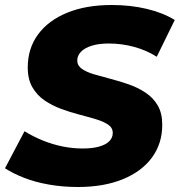

<svg xmlns="http://www.w3.org/2000/svg" viewBox="-35 -734 719 768"><path d="M277 14Q217 14 162 4.5Q107 -5 62 -22.5Q17 -40 -15 -61L63 -209Q99 -187 137.5 -171.5Q176 -156 216 -148Q256 -140 296 -140Q334 -140 361 -147.5Q388 -155 402 -169Q416 -183 416 -202Q416 -223 397.5 -235.5Q379 -248 349 -257Q319 -266 282.5 -275.5Q246 -285 209.5 -298.5Q173 -312 143 -332.5Q113 -353 94.5 -385Q76 -417 76 -464Q76 -540 117 -596Q158 -652 233.5 -683Q309 -714 412 -714Q487 -714 552 -698.5Q617 -683 664 -654L592 -507Q551 -533 501.5 -546.5Q452 -560 400 -560Q360 -560 331.5 -551Q303 -542 288.5 -526.5Q274 -511 274 -492Q274 -472 292 -459Q310 -446 340.5 -437Q371 -428 407.5 -418.5Q444 -409 480 -396.5Q516 -384 547 -363.5Q578 -343 596 -312Q614 -281 614 -235Q614 -160 573 -104Q532 -48 456 -17Q380 14 277 14Z"/></svg>

Font: Montserrat Thin ExtraBold
Style: Italic
Weight: 800
Italic angle: -11.3°
Version: Version 9.000